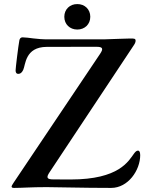

<svg xmlns="http://www.w3.org/2000/svg" viewBox="-20 -921 737 945"><path d="M50.4 3.9C88.1 3.9 131.7 0 209.5 0C263.8 0 381 3.9 527.3 3.9C610.1 3.9 670.1 -82.4 670.1 -157.7C670.1 -176.1 663.7 -179.7 659.4 -179.7C652 -179.7 646.3 -174 639.9 -165.5C612.9 -128.9 567.1 -37.6 327.8 -37.6C296.5 -37.6 268.8 -37.6 242.5 -38C210.6 -38 206.3 -46.9 224.1 -73.5C362.6 -282.7 501.4 -491.1 639.9 -700.3C646.3 -709.9 647.4 -716.6 647.4 -720.9C647.4 -731.5 639.6 -731.5 621.4 -731.5C594.1 -731.5 550.1 -728.7 491.8 -727.3H224.4C157 -726.6 122.5 -736.9 91.6 -737.2C79.5 -737.2 76.3 -727.6 75.3 -722.3C70 -695 56.5 -583.1 56.8 -574.9C56.5 -565 60.4 -557.2 70 -557.5C79.5 -557.5 87 -562.1 94.1 -576.7C106.2 -600.9 102.3 -690 210.6 -690.3L454.2 -690.7C486.2 -690.7 490.1 -681.8 472.3 -655.5C330.3 -444.2 188.6 -233 46.9 -21.7C40.5 -11.7 36.9 -5.7 36.9 -3.6C36.9 3.6 43.7 3.9 50.4 3.9ZM296.5 -838.4C296.5 -801.1 324.2 -775.6 360.4 -775.6C396.7 -775.6 424.4 -801.1 424.4 -838.4C424.4 -875.4 396.7 -901.3 360.4 -900.9C324.2 -901.3 296.5 -875.4 296.5 -838.4Z"/></svg>

Font: Margiela Serif Medium
Style: Regular
Weight: 500
Designer: Andreas Faust, Stefan Endress
Version: Version 1.002;FEAKit 1.0